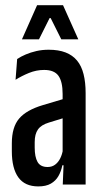

<svg xmlns="http://www.w3.org/2000/svg" viewBox="-20 -694 382 722"><path d="M216 0 219.5 -86H215.5V-300.5V-340.5Q215.5 -387 199.8 -409Q184 -431 146 -431Q117 -431 89.2 -419.8Q61.5 -408.5 38.5 -394L44.5 -472Q58.5 -481.5 76.8 -489.2Q95 -497 116.8 -502Q138.5 -507 163 -507Q200 -507 226.5 -496.8Q253 -486.5 269.8 -466.2Q286.5 -446 294.2 -415.2Q302 -384.5 302 -344V0ZM124 7Q73.5 7 49 -27Q24.5 -61 24.5 -125.5V-155Q24.5 -216 52 -248.2Q79.5 -280.5 142 -299L226 -324L235 -255L163.5 -233Q135 -224.5 122.8 -207.2Q110.5 -190 110.5 -159.5V-139Q110.5 -104 121.2 -85Q132 -66 159 -66Q175.5 -66 187.2 -74.8Q199 -83.5 206.5 -98.5Q214 -113.5 217 -133L227.5 -72.5H214.5Q210 -50 199.8 -32Q189.5 -14 171.2 -3.5Q153 7 124 7ZM119.5 -674.5H217L274.5 -546H210.5L170.5 -626H166.5L126.5 -546H62.5Z"/></svg>

Font: Anek Latin Condensed Medium
Style: Regular
Weight: 500
Width: 3
Designer: Yesha Goshar
Foundry: Ek Type
Version: Version 1.003